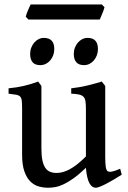

<svg xmlns="http://www.w3.org/2000/svg" viewBox="-20 -840 581 874"><path d="M534.2 -44.9Q516.1 -33.2 497.8 -22.5Q479.5 -11.7 463.4 -3.4Q447.3 4.9 434.8 9.8Q422.4 14.6 416.5 14.6Q407.7 14.6 400.4 9.8Q393.1 4.9 387.2 -5.9Q381.3 -16.6 377.2 -33.9Q373 -51.3 371.1 -76.2Q340.8 -46.9 315.9 -29.1Q291 -11.2 270.3 -1.5Q249.5 8.3 232.2 11.5Q214.8 14.6 199.2 14.6Q176.3 14.6 155 8.3Q133.8 2 117.2 -14.9Q100.6 -31.7 90.6 -61Q80.6 -90.3 80.6 -136.2V-343.8Q80.6 -367.2 79.3 -380.1Q78.1 -393.1 72.3 -399.7Q66.4 -406.2 54 -408.7Q41.5 -411.1 19 -413.6V-438Q38.6 -439.9 55.7 -442.6Q72.8 -445.3 88.6 -449Q104.5 -452.6 120.4 -457.5Q136.2 -462.4 153.8 -468.8L168.5 -448.7V-164.6Q168.5 -131.3 173.1 -109.9Q177.7 -88.4 186.5 -75.7Q195.3 -63 208.3 -57.9Q221.2 -52.7 237.3 -52.7Q251 -52.7 265.9 -56.6Q280.8 -60.5 297.1 -69.3Q313.5 -78.1 331.8 -92.5Q350.1 -106.9 371.1 -127.9V-343.8Q371.1 -365.7 369.1 -378.9Q367.2 -392.1 360.1 -399.4Q353 -406.7 339.8 -409.7Q326.7 -412.6 304.2 -413.6V-438Q343.8 -442.4 378.4 -450.9Q413.1 -459.5 443.4 -468.8L459 -448.7V-128.9Q459 -98.6 461.2 -82Q463.4 -65.4 470.2 -60.5Q476.1 -56.6 489 -58.8Q502 -61 526.9 -71.8ZM425.8 -616.7Q425.8 -601.6 420.9 -588.4Q416 -575.2 407.5 -565.2Q398.9 -555.2 387.5 -549.3Q376 -543.5 362.8 -543.5Q338.9 -543.5 327.4 -556.6Q315.9 -569.8 315.9 -594.7Q315.9 -609.9 321 -623Q326.2 -636.2 334.7 -646.2Q343.3 -656.2 354.7 -661.9Q366.2 -667.5 378.9 -667.5Q425.8 -667.5 425.8 -616.7ZM227.1 -616.7Q227.1 -601.6 222.2 -588.4Q217.3 -575.2 208.7 -565.2Q200.2 -555.2 188.5 -549.3Q176.8 -543.5 163.6 -543.5Q139.6 -543.5 128.4 -556.6Q117.2 -569.8 117.2 -594.7Q117.2 -609.9 122.3 -623Q127.4 -636.2 136 -646.2Q144.5 -656.2 155.8 -661.9Q167 -667.5 179.7 -667.5Q227.1 -667.5 227.1 -616.7ZM455.6 -807.1Q454.6 -801.8 451.7 -793.9Q448.7 -786.1 445.6 -778.1Q442.4 -770 439.2 -762.7Q436 -755.4 434.1 -751H109.4L97.2 -764.2Q98.1 -769.5 101.1 -777.1Q104 -784.7 107.2 -792.5Q110.4 -800.3 113.8 -807.6Q117.2 -814.9 119.6 -819.8H443.4Z"/></svg>

Font: Gentium Book Basic
Style: Regular
Weight: 400
Designer: J. Victor Gaultney and Annie Olsen
Foundry: SIL International
Version: Version 1.102; 2013; Maintenance release